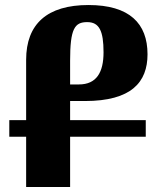

<svg xmlns="http://www.w3.org/2000/svg" viewBox="-20 -744 646 764"><path d="M84 0H259V-200H560V-266H259V-342H318C503 -342 567 -417 567 -528C567 -651 495 -724 332 -724C168 -724 84 -649 84 -506V-266H17V-200H84ZM294 -408H259V-503C259 -630 277 -656 327 -656C375 -656 392 -621 392 -536C392 -456 364 -408 294 -408Z"/></svg>

Font: Noto Serif Armenian Condensed Black
Style: Regular
Weight: 900
Width: 3
Designer: Monotype Design Team
Foundry: Monotype Imaging Inc.
Version: Version 2.008